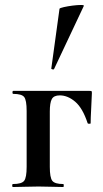

<svg xmlns="http://www.w3.org/2000/svg" viewBox="-20 -751 414 771"><path d="M340 -386Q347 -386 348 -384.5Q349 -383 349 -377Q348 -347 346 -311.5Q344 -276 344 -256Q344 -254 338.5 -254Q333 -254 332 -256Q312 -317 282 -342.5Q252 -368 220 -368Q196 -368 188 -353Q180 -338 180 -303V-81Q180 -38 190 -25Q200 -12 234 -12Q236 -12 236 -6Q236 0 234 0Q213 0 187.5 -1Q162 -2 135 -2Q106.7 -2 80.1 -1Q53.5 0 32 0Q29 0 29 -6Q29 -12 32 -12Q67 -12 77 -25Q87 -38 87 -81V-305Q87 -349 77 -361.5Q67 -374 33 -374Q30 -374 30 -380Q30 -386 33 -386ZM197.2 -474Q196 -471 190.5 -472.5Q185 -474 186 -476L219 -716Q220.9 -719 236.5 -722.5Q252 -726 271.5 -728.5Q291.1 -731 305 -731Q319 -731 316.5 -727Z"/></svg>

Font: Cormorant Infant Light
Style: Regular
Weight: 300
Designer: Christian Thalmann (Catharsis Fonts)
Foundry: Catharsis Fonts
Version: Version 4.001